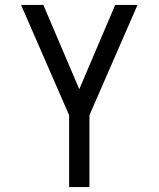

<svg xmlns="http://www.w3.org/2000/svg" viewBox="-20 -755 640 775"><path d="M259 0V-290L65 -735H155L300 -395L445 -735H535L341 -290V0Z"/></svg>

Font: Iosevka Mono
Style: Regular
Weight: 400
Designer: Belleve Invis
Foundry: Belleve Invis
Version: Version 11.1.1